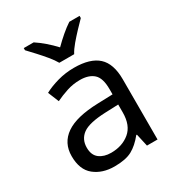

<svg xmlns="http://www.w3.org/2000/svg" viewBox="-184 -882 928 1007"><g transform="rotate(-30 280.5 -378.0)"><path d="M288 -545Q386 -545 433 -502Q480 -459 480 -365V0H416L399 -76H395Q360 -32 321.5 -11Q283 10 215 10Q142 10 94 -28.5Q46 -67 46 -149Q46 -229 109 -272.5Q172 -316 303 -320L394 -323V-355Q394 -422 365 -448Q336 -474 283 -474Q241 -474 203 -461.5Q165 -449 132 -433L105 -499Q140 -518 188 -531.5Q236 -545 288 -545ZM314 -259Q214 -255 175.5 -227Q137 -199 137 -148Q137 -103 164.5 -82Q192 -61 235 -61Q303 -61 348 -98.5Q393 -136 393 -214V-262ZM235 -606Q222 -629 200 -655.5Q178 -682 154 -708Q130 -734 112 -753V-766H172Q198 -749 226 -725Q254 -701 279 -674Q306 -701 334 -725Q362 -749 388 -766H450V-753Q431 -734 406.5 -708Q382 -682 359.5 -655.5Q337 -629 325 -606Z"/></g></svg>

Font: TSCustom
Style: Regular
Weight: 400
Designer: Monotype Design Team
Foundry: Monotype Imaging Inc.
Version: Version 2.004; ttfautohint (v1.8.3) -l 8 -r 50 -G 200 -x 14 